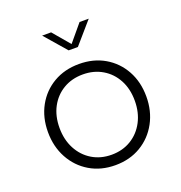

<svg xmlns="http://www.w3.org/2000/svg" viewBox="-133 -853 921 976"><g transform="rotate(-20 327.0 -365.0)"><path d="M327 9Q249 9 189 -26.8Q129 -62.5 95 -125Q61 -187.5 61 -266Q61 -345 95 -406.5Q129 -468 189 -503Q249 -538 327 -538Q405 -538 465 -503Q525 -468 559 -406.5Q593 -345 593 -266Q593 -187.5 559 -125Q525 -62.5 465 -26.8Q405 9 327 9ZM327 -47.5Q386.5 -47.5 432.5 -75.5Q478.5 -103.5 504.5 -153Q530.5 -202.5 530.5 -266Q530.5 -330 504.5 -378.5Q478.5 -427 432.5 -454.2Q386.5 -481.5 327 -481.5Q267.5 -481.5 221.5 -454.2Q175.5 -427 149.5 -378.5Q123.5 -330 123.5 -266Q123.5 -202.5 149.5 -153Q175.5 -103.5 221.5 -75.5Q267.5 -47.5 327 -47.5ZM201 -737.5H249.5L327 -646L403.5 -737.5H453L352 -621H302Z"/></g></svg>

Font: Epilogue Light
Style: Regular
Weight: 300
Designer: Tyler Finck
Foundry: Etcetera Type Co
Version: Version 2.111; ttfautohint (v1.8.3)